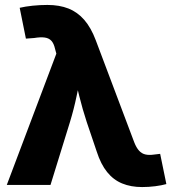

<svg xmlns="http://www.w3.org/2000/svg" viewBox="-20 -756 708 785"><path d="M7.8 0 210.4 -536.6 205.1 -556.2Q200.2 -578.1 190.2 -589.1Q180.2 -600.1 163.1 -602.5Q146 -605 119.6 -600.6L85.9 -598.1L60.5 -724.1Q83 -729.5 113.5 -732.7Q144 -735.8 173.8 -735.8Q222.7 -735.8 259.8 -721.2Q296.9 -706.5 324.5 -674.8Q352.1 -643.1 371.6 -591.3L528.8 -174.3Q537.6 -151.9 548.6 -139.9Q559.6 -127.9 574.5 -124.5Q589.4 -121.1 609.4 -124L634.8 -127L660.2 -3.4Q641.1 2 614.5 5.4Q587.9 8.8 561 8.8Q515.1 8.8 479.5 -5.9Q443.8 -20.5 418 -52.5Q392.1 -84.5 375.5 -136.2L334.5 -257.3Q317.4 -309.6 304.2 -362.8Q291 -416 277.8 -474.6H316.9Q304.2 -416.5 293.2 -363.3Q282.2 -310.1 266.1 -257.3L186.5 0Z"/></svg>

Font: Inter 20pt ExtraBold
Style: Regular
Weight: 800
Version: Version 4.001;git-66647c0bb